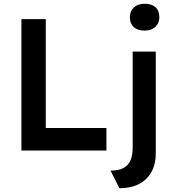

<svg xmlns="http://www.w3.org/2000/svg" viewBox="-20 -802 925 1023"><path d="M94 0V-700H224V-120H547V0ZM569 107Q611 107 636.5 94Q662 81 674.5 54Q687 27 687 -15V-527H810V14Q810 73 786.5 115Q763 157 719.5 179Q676 201 616 201ZM672 -710Q672 -742 693 -762Q714 -782 751 -782Q788 -782 808.5 -763.5Q829 -745 829 -710Q829 -679 808 -659Q787 -639 751 -639Q713 -639 692.5 -657.5Q672 -676 672 -710Z"/></svg>

Font: Mach Medium
Style: Regular
Weight: 500
Version: Version 1.002